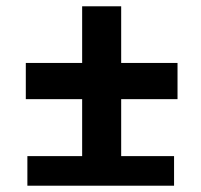

<svg xmlns="http://www.w3.org/2000/svg" viewBox="-20 -590 640 610"><path d="M67 0V-94H241V-275H62V-390H241V-570H365V-390H544V-275H365V-94H533V0Z"/></svg>

Font: JetBrains Mono NL
Style: Bold
Weight: 700
Monospace: yes
Designer: Philipp Nurullin, Konstantin Bulenkov
Foundry: JetBrains
Version: Version 2.305; ttfautohint (v1.8.4.7-5d5b)